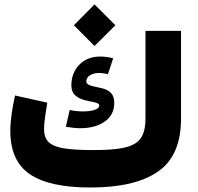

<svg xmlns="http://www.w3.org/2000/svg" viewBox="-20 -834 880 854"><path d="M400.4 -629.4 493.2 -721.7 400.4 -814.5 308.6 -721.7ZM336.4 -263.7C381.8 -263.7 418.9 -273.9 446.8 -293.9C474.6 -314 488.3 -341.3 488.3 -376.5C488.3 -417.5 465.8 -436 422.9 -443.8C377.4 -453.1 363.8 -458 363.8 -472.2C363.8 -494.1 388.7 -509.3 419.9 -509.3C433.6 -509.3 447.8 -507.3 460 -503.9L483.4 -574.7C462.4 -580.1 443.4 -582.5 425.8 -582.5C388.2 -582.5 357.4 -570.8 333.5 -546.9C309.6 -522.9 297.4 -491.7 297.4 -453.6C297.4 -414.1 323.7 -394 375 -384.3C409.7 -377.9 421.4 -375 421.4 -363.8C421.4 -347.7 389.2 -338.4 348.1 -338.4C330.1 -338.4 310.5 -340.3 290 -344.7L272.9 -270C297.9 -266.1 318.8 -263.7 336.4 -263.7ZM393.1 -166.5C335.9 -166.5 292 -169.4 260.7 -174.8C197.8 -186 175.8 -212.4 175.8 -261.2C175.8 -273.4 177.2 -291.5 180.7 -314.5C184.1 -337.4 187 -358.4 190.4 -377.4L46.9 -409.2C35.2 -357.9 25.9 -298.8 25.9 -252C25.9 -162.6 54.7 -98.6 112.8 -59.1C170.9 -19.5 260.7 0 382.8 0C514.2 0 614.3 -23.4 682.6 -70.8C751 -118.2 785.2 -196.3 785.2 -306.2V-696.8H627V-306.2C627 -267.1 619.6 -237.8 605 -217.8C575.7 -177.7 510.3 -166.5 393.1 -166.5Z"/></svg>

Font: Estedad ExtraBold
Style: Regular
Weight: 800
Designer: Amin Abedi
Version: Version 7.3